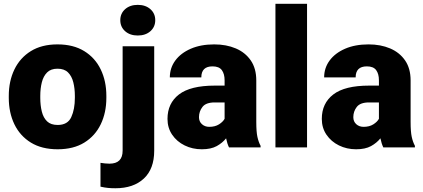

<svg xmlns="http://www.w3.org/2000/svg" viewBox="-20 -770 2210 1003"><path d="M25.9 -258.8V-269Q25.9 -346.2 55.2 -407Q84.5 -467.8 141.1 -502.9Q197.8 -538.1 280.3 -538.1Q363.3 -538.1 420.2 -502.9Q477.1 -467.8 506.3 -407Q535.6 -346.2 535.6 -269V-258.8Q535.6 -181.6 506.3 -120.8Q477.1 -60.1 420.4 -25.1Q363.8 9.8 281.2 9.8Q198.2 9.8 141.4 -25.1Q84.5 -60.1 55.2 -120.8Q25.9 -181.6 25.9 -258.8ZM190.4 -269V-258.8Q190.4 -219.2 198.5 -187Q206.5 -154.8 226.1 -136Q245.6 -117.2 281.2 -117.2Q333.5 -117.2 352.3 -158.2Q371.1 -199.2 371.1 -258.8V-269Q371.1 -307.6 363 -339.8Q355 -372.1 335.4 -391.6Q315.9 -411.1 280.3 -411.1Q245.6 -411.1 226.1 -391.6Q206.5 -372.1 198.5 -339.8Q190.4 -307.6 190.4 -269Z M608.4 -664.6Q608.4 -699.7 633.8 -722.2Q659.2 -744.6 699.7 -744.6Q740.2 -744.6 765.6 -722.2Q791 -699.7 791 -664.6Q791 -629.4 765.6 -606.9Q740.2 -584.5 699.7 -584.5Q659.2 -584.5 633.8 -606.9Q608.4 -629.4 608.4 -664.6ZM620.6 -528.3H785.6V17.1Q785.6 112.3 731.4 162.8Q677.2 213.4 583 213.4Q562 213.4 544.2 211.7Q526.4 210 504.9 205.1V80.6Q517.6 82.5 528.3 83.7Q539.1 85 551.8 85Q620.6 85 620.6 17.1Z M1176.3 0Q1167 -19 1161.1 -47.4Q1142.1 -23.4 1112.1 -6.8Q1082 9.8 1034.2 9.8Q985.4 9.8 944.6 -10.3Q903.8 -30.3 879.4 -66.2Q855 -102.1 855 -148.9Q855 -230.5 915 -276.6Q975.1 -322.8 1102.5 -322.8H1153.3V-350.6Q1153.3 -383.8 1138.9 -403.6Q1124.5 -423.3 1090.3 -423.3Q1031.7 -423.3 1031.7 -365.7H867.2Q867.2 -415 895.8 -453.9Q924.3 -492.7 976.6 -515.4Q1028.8 -538.1 1099.1 -538.1Q1162.1 -538.1 1211.7 -517.1Q1261.2 -496.1 1290 -454.3Q1318.8 -412.6 1318.8 -349.6V-133.3Q1318.8 -81.5 1324.7 -54.9Q1330.6 -28.3 1341.3 -8.3V0ZM1073.2 -107.4Q1103.5 -107.4 1124 -120.4Q1144.5 -133.3 1153.3 -149.4V-234.9H1101.6Q1055.7 -234.9 1037.6 -211.4Q1019.5 -188 1019.5 -157.7Q1019.5 -135.3 1034.9 -121.3Q1050.3 -107.4 1073.2 -107.4Z M1584 -750V0H1418.9V-750Z M1982.4 0Q1973.1 -19 1967.3 -47.4Q1948.2 -23.4 1918.2 -6.8Q1888.2 9.8 1840.3 9.8Q1791.5 9.8 1750.7 -10.3Q1710 -30.3 1685.5 -66.2Q1661.1 -102.1 1661.1 -148.9Q1661.1 -230.5 1721.2 -276.6Q1781.2 -322.8 1908.7 -322.8H1959.5V-350.6Q1959.5 -383.8 1945.1 -403.6Q1930.7 -423.3 1896.5 -423.3Q1837.9 -423.3 1837.9 -365.7H1673.3Q1673.3 -415 1701.9 -453.9Q1730.5 -492.7 1782.7 -515.4Q1835 -538.1 1905.3 -538.1Q1968.3 -538.1 2017.8 -517.1Q2067.4 -496.1 2096.2 -454.3Q2125 -412.6 2125 -349.6V-133.3Q2125 -81.5 2130.9 -54.9Q2136.7 -28.3 2147.5 -8.3V0ZM1879.4 -107.4Q1909.7 -107.4 1930.2 -120.4Q1950.7 -133.3 1959.5 -149.4V-234.9H1907.7Q1861.8 -234.9 1843.8 -211.4Q1825.7 -188 1825.7 -157.7Q1825.7 -135.3 1841.1 -121.3Q1856.4 -107.4 1879.4 -107.4Z"/></svg>

Font: Vazirmatn UI FD Black
Style: Regular
Weight: 900
Designer: Saber Rastikerdar
Foundry: Saber Rastikerdar
Version: Version 33.003